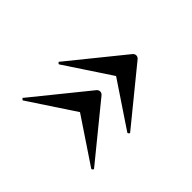

<svg xmlns="http://www.w3.org/2000/svg" viewBox="-74 -544 617 617"><g transform="rotate(-45 234.0 -236.0)"><path d="M418 -236Q418 -230 413 -225L229 -75Q229 -74 227 -74Q225 -74 223 -76.5Q221 -79 222 -81L325 -235L222 -391Q221 -393 224.5 -396Q228 -399 229 -396L413 -247Q418 -242 418 -236ZM254 -236Q254 -230 249 -225L65 -75Q65 -74 63 -74Q61 -74 59 -76.5Q57 -79 58 -81L161 -235L58 -391Q57 -393 60.5 -396Q64 -399 65 -396L249 -247Q254 -242 254 -236Z"/></g></svg>

Font: Cormorant Unicase SemiBold
Style: Regular
Weight: 600
Designer: Christian Thalmann (Catharsis Fonts)
Foundry: Catharsis Fonts
Version: Version 4.000